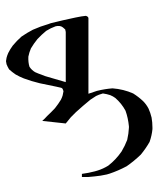

<svg xmlns="http://www.w3.org/2000/svg" viewBox="38 -378 545 662"><g transform="rotate(-90 311.0 -46.5)"><path d="M329.1 14.6Q335.9 42 337.9 68.4Q335 106.4 320.3 139.6Q308.6 158.2 293.9 173.8Q283.2 184.6 268.6 192.4Q253.9 199.2 237.3 203.1Q220.7 206.1 203.1 206.1Q203.1 206.1 197.3 206.1Q175.8 204.1 153.3 196.3Q130.9 183.6 109.4 166Q86.9 142.6 69.3 117.2Q53.7 87.9 43.9 58.6Q43.9 58.6 41 48.8Q36.1 27.3 34.2 5.9Q31.2 -15.6 32.2 -37.1H43Q45.9 -14.6 51.8 7.8Q51.8 7.8 54.7 17.6Q60.5 36.1 71.3 53.7Q91.8 80.1 120.1 99.6Q139.6 111.3 160.2 119.1Q181.6 124 202.1 125Q204.1 125 207 125Q236.3 122.1 260.7 113.3Q286.1 99.6 304.7 78.1Q310.5 70.3 314.5 60.5Q318.4 48.8 320.3 35.2L319.3 32.2Q316.4 21.5 311.5 11.7Q304.7 1 298.8 -7.8Q277.3 -34.2 255.9 -57.6Q247.1 -66.4 238.3 -75.2Q238.3 -75.2 216.8 -92.8L225.6 -173.8Q233.4 -165 242.2 -157.2Q254.9 -143.6 269.5 -129.9Q284.2 -118.2 298.8 -109.4Q306.6 -105.5 313.5 -103.5Q321.3 -101.6 328.1 -100.6Q332 -101.6 335.9 -103.5Q338.9 -105.5 339.8 -108.4Q339.8 -108.4 343.8 -126Q349.6 -154.3 355.5 -182.6Q362.3 -210.9 372.1 -237.3Q377.9 -252 385.7 -265.6Q393.6 -277.3 403.3 -288.1Q411.1 -293 420.9 -296.9Q420.9 -296.9 431.6 -298.8Q437.5 -297.9 443.4 -296.9Q451.2 -294.9 460 -291Q473.6 -284.2 485.4 -275.4Q502 -261.7 516.6 -245.1Q529.3 -226.6 540 -206.1Q551.8 -179.7 559.6 -152.3Q559.6 -152.3 562.5 -144.5Q573.2 -101.6 582 -59.6Q584 -49.8 585.9 -39.1Q586.9 -31.2 587.9 -23.4Q586.9 -21.5 585.9 -18.6Q585 -17.6 583 -15.6Q582 -15.6 580.1 -14.6Q574.2 -14.6 569.3 -14.6H319.3ZM531.2 -92.8Q534.2 -92.8 536.1 -93.8Q539.1 -93.8 541 -94.7Q541 -94.7 547.9 -102.5Q551.8 -107.4 552.7 -113.3Q553.7 -121.1 551.8 -127.9Q545.9 -144.5 536.1 -160.2Q523.4 -175.8 507.8 -190.4Q492.2 -203.1 475.6 -212.9Q461.9 -218.8 447.3 -221.7Q427.7 -222.7 412.1 -217.8Q400.4 -210 393.6 -198.2Q388.7 -187.5 384.8 -175.8Q379.9 -165 377 -153.3L359.4 -92.8Z"/></g></svg>

Font: Thabit-Oblique
Style: Oblique
Weight: 500
Designer: Regenerated by Nadim Shaikli
Foundry: MAK Alagha
Version: 0.01